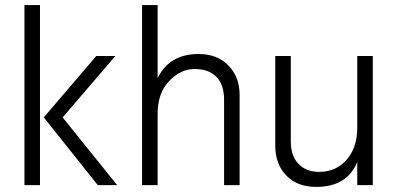

<svg xmlns="http://www.w3.org/2000/svg" viewBox="-20 -727 1560 754"><path d="M226 -266 440 0H364L152 -266L358 -507H433ZM137 0H76V-707H137Z M921 0H860V-335Q860 -394 830 -425Q800 -456 744.5 -456Q689 -456 644 -408.5Q599 -361 599 -280V0H538V-707H599V-420Q645 -515 760 -515Q833 -515 877 -470Q921 -425 921 -354Z M1444 0H1383V-91Q1343 7 1222 7Q1148 7 1104.5 -37.5Q1061 -82 1061 -155V-507H1122V-172Q1122 -114 1152.5 -83Q1183 -52 1233 -52Q1300 -52 1341.5 -100Q1383 -148 1383 -225V-507H1444Z"/></svg>

Font: Hind Mysuru Light
Style: Regular
Weight: 300
Designer: Manushi Parikh, Hitesh Malaviya
Foundry: Indian Type Foundry
Version: Version 0.703;PS 1.0;hotconv 1.0.86;makeotf.lib2.5.63406